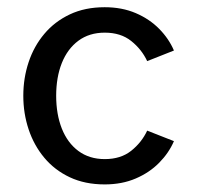

<svg xmlns="http://www.w3.org/2000/svg" viewBox="-20 -493 538 524"><path d="M266 -58.8Q223.7 -58.8 193.9 -81Q164.2 -103.1 148.7 -142.2Q133.3 -181.3 133.3 -231.6Q133.3 -282.1 148.7 -320.9Q164.2 -359.7 193.9 -381.8Q223.7 -403.9 266 -403.9Q309.6 -403.9 338.1 -381.1Q366.6 -358.4 381.7 -326.2L454.7 -355.1Q441 -387.3 414.5 -414.2Q388.1 -441.1 350.5 -457.2Q312.9 -473.3 265.6 -473.3Q211.9 -473.3 170.5 -453.7Q129.2 -434.2 100.9 -400.5Q72.6 -366.9 58.1 -323.3Q43.6 -279.8 43.6 -231.6Q43.6 -183.5 58.1 -140Q72.6 -96.4 100.9 -62.5Q129.2 -28.6 170.5 -9.2Q211.9 10.3 265.6 10.3Q312.9 10.3 350.5 -5.9Q388.1 -22 414.5 -48.9Q441 -75.8 454.7 -107.8L381.7 -136.5Q366.6 -104.2 338.1 -81.5Q309.6 -58.8 266 -58.8Z"/></svg>

Font: Estedad-VF-FD Black
Style: Regular
Weight: 900
Designer: Amin Abedi
Version: Version 4.000